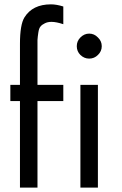

<svg xmlns="http://www.w3.org/2000/svg" viewBox="-20 -1183 559 878"><path d="M151.4 -720.7Q151.4 -622.1 151.4 -325.2Q130.9 -325.2 71.3 -325.2Q71.3 -423.8 71.3 -720.7Q59.6 -720.7 27.3 -720.7Q27.3 -739.3 27.3 -794.9Q38.1 -794.9 71.3 -794.9Q71.3 -841.8 71.3 -982.4Q71.3 -1070.3 91.8 -1103.5Q128.9 -1163.1 212.9 -1163.1Q238.3 -1163.1 269.5 -1153.3Q269.5 -1126 269.5 -1072.3Q237.3 -1083 215.8 -1083Q197.3 -1083 184.6 -1076.2Q171.9 -1070.3 165 -1061.5Q158.2 -1053.7 155.3 -1034.2Q152.3 -1014.6 151.4 -1000Q151.4 -986.3 151.4 -954.1Q151.4 -901.4 151.4 -794.9Q180.7 -794.9 269.5 -794.9Q269.5 -776.4 269.5 -720.7Q240.2 -720.7 151.4 -720.7ZM427.7 -794.9Q427.7 -677.7 427.7 -325.2Q408.2 -325.2 347.7 -325.2Q347.7 -442.4 347.7 -794.9Q368.2 -794.9 427.7 -794.9ZM387.7 -1029.3Q411.1 -1029.3 427.7 -1011.7Q445.3 -995.1 445.3 -971.7Q445.3 -948.2 427.7 -931.6Q411.1 -915 387.7 -915Q365.2 -915 347.7 -931.6Q331.1 -948.2 331.1 -971.7Q331.1 -995.1 347.7 -1011.7Q365.2 -1029.3 387.7 -1029.3Z"/></svg>

Font: Das Gitter
Style: Book
Weight: 400
Version: Version 006.000